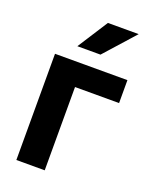

<svg xmlns="http://www.w3.org/2000/svg" viewBox="-141 -823 700 897"><g transform="rotate(20 209.0 -374.0)"><path d="M414 -414V-528H54V0H195V-414ZM237 -748 140 -597H255L390 -748Z"/></g></svg>

Font: Asimov
Style: Regular
Weight: 500
Designer: Google
Version: Version 2.000980; 2014